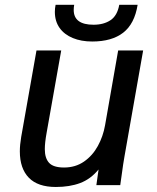

<svg xmlns="http://www.w3.org/2000/svg" viewBox="-20 -756 640 784"><path d="M61 -138Q61 -163.5 66.5 -196.5L129 -550H230L170.5 -214.5Q163 -173.5 163 -147Q163 -110 180.5 -91Q198 -72 241.5 -72Q288 -72 323 -96.2Q358 -120.5 379.5 -159.8Q401 -199 409 -244.5L462.5 -550H564.5L488 -115.5Q483.5 -91.5 476.5 -39L471 0H373.5L382.5 -64Q350 -24.5 307.2 -8.5Q264.5 7.5 208 7.5Q134.5 7.5 97.8 -30.2Q61 -68 61 -138ZM204 -707.5Q204 -721.5 207 -736.5H283Q281 -726.5 281 -715.5Q281 -655 362 -655Q403.5 -655 431.2 -673.5Q459 -692 467 -736.5H542Q529.5 -658.5 483 -622.5Q436.5 -586.5 356.5 -586.5Q311.5 -586.5 277 -600.8Q242.5 -615 223.2 -642.2Q204 -669.5 204 -707.5Z"/></svg>

Font: JuliaMono Medium
Style: Italic
Weight: 500
Italic angle: -9°
Monospace: yes
Designer: cormullion
Foundry: corm
Version: Version 0.054; ttfautohint (v1.8.4)